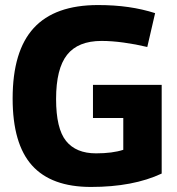

<svg xmlns="http://www.w3.org/2000/svg" viewBox="-20 -730 702 760"><path d="M30 -340Q30 -528 113.5 -619Q197 -710 368 -710Q433 -710 488.5 -702Q544 -694 594 -678L563 -544Q517 -555 469.5 -561.5Q422 -568 382 -568Q289 -568 245.5 -513Q202 -458 202 -338Q202 -221 241.5 -172Q281 -123 360 -123Q425 -123 468 -137V-263H348V-394H620V-43Q507 10 340 10Q183 10 106.5 -75.5Q30 -161 30 -340Z"/></svg>

Font: Georama
Style: Bold
Weight: 700
Designer: Jean-Baptiste Levee
Foundry: Production Type
Version: Version 1.000